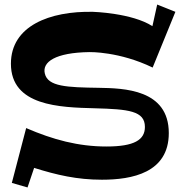

<svg xmlns="http://www.w3.org/2000/svg" viewBox="-20 -769 805 844"><path d="M671 -749 650 -654C560 -712 389 -717 389 -717C198 -721 28 -655 28 -489C28 -303 242 -297 397 -293C544 -289 617 -282 617 -211C617 -154 570 -125 448 -125C324 -125 213 -155 95 -206L32 35L101 55L130 -31C229 0 318 21 428 21C560 21 722 -9 722 -184C722 -377 524 -381 414 -383C275 -385 190 -388 177 -446C165 -496 222 -538 374 -540C374 -540 505 -543 651 -472L751 -717Z"/></svg>

Font: Peralta
Style: Regular
Weight: 400
Designer: Astigmatic (AOETI)
Foundry: Astigmatic (AOETI)
Version: Version 1.000